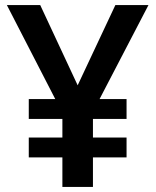

<svg xmlns="http://www.w3.org/2000/svg" viewBox="-20 -734 612 754"><path d="M285 -399 433 -714H563L371 -345H477V-267H345V-194H477V-116H345V0H225V-116H93V-194H225V-267H93V-345H197L7 -714H138Z"/></svg>

Font: Noto Sans Hebrew SemiBold
Style: Regular
Weight: 600
Designer: Monotype Design Team
Foundry: Monotype Imaging Inc.
Version: Version 2.003